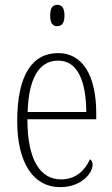

<svg xmlns="http://www.w3.org/2000/svg" viewBox="-20 -762 463 792"><path d="M216 -654C233 -654 246 -664 246 -698C246 -732 233 -742 216 -742C199 -742 187 -732 187 -698C187 -664 199 -654 216 -654ZM228 10C316 10 362 -48 362 -82C362 -95 357 -102 351 -105C332 -62 295 -22 232 -22C146 -22 93 -102 93 -270H377V-294C377 -450 321 -543 220 -543C112 -543 51 -451 51 -262C51 -88 119 10 228 10ZM336 -300H94C98 -431 137 -512 220 -512C301 -512 335 -426 336 -300Z"/></svg>

Font: Noto Serif Thai Condensed ExtraLight
Style: Regular
Weight: 200
Width: 3
Designer: Monotype Design Team
Foundry: Monotype Imaging Inc.
Version: Version 2.002